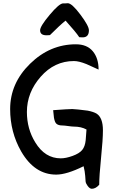

<svg xmlns="http://www.w3.org/2000/svg" viewBox="-20 -1041 709 1192"><path d="M596 106Q574 131 550 131Q537 131 524 113Q513 98 511.5 86Q510 74 509 51Q507 23 499 -9Q394 43 329 43Q195 43 112 -100Q43 -220 43 -364Q43 -524 166.5 -645Q290 -766 451 -766Q520 -766 556 -723Q592 -680 592 -609Q555 -626 517 -643Q470 -662 439 -662Q318 -662 232.5 -564.5Q147 -467 147 -346Q147 -241 199 -157Q259 -58 357 -58Q389 -58 430.5 -73Q472 -88 490 -109.5Q508 -131 512 -171Q514 -204 517 -237Q484 -255 439 -255Q427 -255 403 -258.5Q379 -262 367 -262Q341 -262 329 -274Q320 -283 315 -310Q314 -313 310 -357Q405 -364 429 -364Q439 -364 467 -361Q519 -354 525 -354Q560 -347 579 -336Q619 -311 619 -232Q619 -175 607.5 -62Q596 51 596 106ZM493 -809Q490 -809 472 -810Q452 -841 387 -913Q352 -885 290 -823L271 -822Q229 -821 229 -853Q229 -878 288.5 -949Q348 -1020 372 -1020Q376 -1020 386 -1020Q396 -1021 401 -1021Q426 -1021 479 -950.5Q532 -880 532 -853Q532 -809 493 -809Z"/></svg>

Font: Wortlaut AH
Style: SemiBold
Weight: 600
Designer: Andreas Höfeld
Foundry: Fontgrube AH
Version: Version 2.59